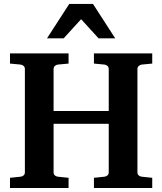

<svg xmlns="http://www.w3.org/2000/svg" viewBox="-20 -937 809 957"><path d="M448.2 0V-50.8L500 -56.2Q509.3 -57.1 515.6 -62.7Q522 -68.4 522 -78.1V-319.8H247.1V-78.1Q247.1 -68.4 253.4 -62.7Q259.8 -57.1 269 -56.2L321.8 -50.8V0H29.8V-50.8L82 -56.2Q91.3 -57.1 97.7 -62.7Q104 -68.4 104 -78.1V-592.8Q104 -602.5 97.7 -608.4Q91.3 -614.3 82 -615.2L29.8 -620.1V-670.9H321.8V-620.1L269 -615.2Q259.8 -614.3 253.4 -608.4Q247.1 -602.5 247.1 -592.8V-383.8H522V-592.8Q522 -602.5 515.6 -608.4Q509.3 -614.3 500 -615.2L448.2 -620.1V-670.9H738.8V-620.1L687 -615.2Q678.7 -614.3 671.9 -608.4Q665 -602.5 665 -592.8V-78.1Q665 -68.4 671.4 -62.7Q677.7 -57.1 687 -56.2L738.8 -50.8V0ZM471.2 -746.1 384.3 -841.3 297.4 -746.1H214.4L325.2 -917.5H443.4L554.2 -746.1Z"/></svg>

Font: Charis SIL Eur
Style: Bold
Weight: 700
Foundry: SIL International
Version: Version 5.000